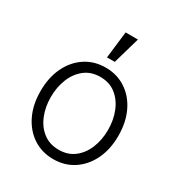

<svg xmlns="http://www.w3.org/2000/svg" viewBox="-183 -891 956 1026"><g transform="rotate(30 295.5 -378.0)"><path d="M295.5 11.4Q224.8 11.4 170.6 -24.5Q116.5 -60.4 85.9 -123.8Q55.4 -187.1 55.4 -270.2Q55.4 -354 85.9 -417.6Q116.5 -481.2 170.6 -517Q224.8 -552.9 295.5 -552.9Q366.1 -552.9 420.3 -517Q474.4 -481.2 505 -417.6Q535.5 -354 535.5 -270.2Q535.5 -187.1 505 -123.8Q474.4 -60.4 420.3 -24.5Q366.1 11.4 295.5 11.4ZM295.5 -46.5Q352.3 -46.5 391.5 -77.1Q430.8 -107.6 451.3 -158.4Q471.9 -209.2 471.9 -270.2Q471.9 -331.3 451.3 -382.5Q430.8 -433.6 391.5 -464.5Q352.3 -495.4 295.5 -495.4Q239 -495.4 199.6 -464.5Q160.2 -433.6 139.6 -382.5Q119 -331.3 119 -270.2Q119 -209.2 139.6 -158.4Q160.2 -107.6 199.6 -77.1Q239 -46.5 295.5 -46.5ZM273.1 -603.3 292.6 -768.5H368.6L321 -603.3Z"/></g></svg>

Font: Inter UI Light
Style: Regular
Weight: 300
Designer: Rasmus Andersson
Foundry: rsms
Version: 3.2;8d6f07862